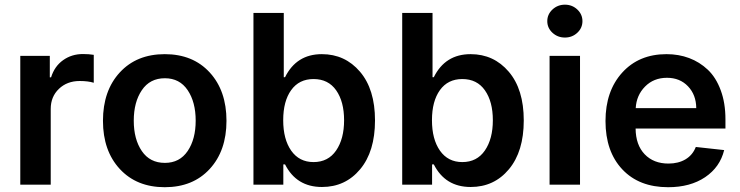

<svg xmlns="http://www.w3.org/2000/svg" viewBox="-20 -782 3134 813"><path d="M65.9 0V-545.4H190.9V-454.6H196.3Q210.9 -501.5 247.3 -527.3Q283.7 -553.2 331.1 -553.2Q356.4 -553.2 377 -549.8V-431.6Q353 -439 317.4 -439Q264.2 -439 229.5 -405.8Q194.8 -372.6 194.8 -320.8V0Z M416 -270.5Q416 -397.9 487.3 -475.3Q558.6 -552.7 677.7 -552.7Q796.9 -552.7 867.9 -475.3Q939 -397.9 939 -270.5Q939 -143.6 867.9 -66.4Q796.9 10.7 677.7 10.7Q558.6 10.7 487.3 -66.4Q416 -143.6 416 -270.5ZM678.2 -92.3Q740.7 -92.3 774.7 -142.6Q808.6 -192.9 808.6 -271Q808.6 -349.6 774.7 -400.1Q740.7 -450.7 678.2 -450.7Q614.7 -450.7 580.6 -400.1Q546.4 -349.6 546.4 -271Q546.4 -192.4 580.6 -142.3Q614.7 -92.3 678.2 -92.3Z M1053.2 0V-727.1H1181.6V-455.1H1187Q1235.4 -552.7 1342.8 -552.7Q1440.9 -552.7 1504.4 -478.3Q1567.9 -403.8 1567.9 -272Q1567.9 -140.6 1505.1 -65.4Q1442.4 9.8 1343.3 9.8Q1235.4 9.8 1187 -85.9H1179.7V0ZM1307.6 -95.7Q1369.6 -95.7 1403.3 -144.8Q1437 -193.8 1437 -272.9Q1437 -351.6 1403.6 -399.4Q1370.1 -447.3 1307.6 -447.3Q1246.6 -447.3 1212.9 -400.4Q1179.2 -353.5 1179.2 -272.9Q1179.2 -192.4 1213.1 -144Q1247.1 -95.7 1307.6 -95.7Z M1683.1 0V-727.1H1811.5V-455.1H1816.9Q1865.2 -552.7 1972.7 -552.7Q2070.8 -552.7 2134.3 -478.3Q2197.8 -403.8 2197.8 -272Q2197.8 -140.6 2135 -65.4Q2072.3 9.8 1973.1 9.8Q1865.2 9.8 1816.9 -85.9H1809.6V0ZM1937.5 -95.7Q1999.5 -95.7 2033.2 -144.8Q2066.9 -193.8 2066.9 -272.9Q2066.9 -351.6 2033.4 -399.4Q2000 -447.3 1937.5 -447.3Q1876.5 -447.3 1842.8 -400.4Q1809.1 -353.5 1809.1 -272.9Q1809.1 -192.4 1843 -144Q1877 -95.7 1937.5 -95.7Z M2424.6 -643.3Q2402.8 -623 2372.1 -623Q2341.3 -623 2319.3 -643.3Q2297.4 -663.6 2297.4 -692.4Q2297.4 -721.2 2319.3 -741.7Q2341.3 -762.2 2372.1 -762.2Q2402.8 -762.2 2424.6 -741.7Q2446.3 -721.2 2446.3 -692.4Q2446.3 -663.6 2424.6 -643.3ZM2307.1 0V-545.4H2436V0Z M2809.1 10.7Q2686 10.7 2615 -64.9Q2543.9 -140.6 2543.9 -269.5Q2543.9 -396.5 2614.7 -474.6Q2685.5 -552.7 2802.2 -552.7Q2854 -552.7 2898.2 -536.1Q2942.4 -519.5 2977.1 -486.8Q3011.7 -454.1 3031.7 -400.1Q3051.8 -346.2 3051.8 -276.9V-237.8H2671.4Q2671.9 -168.5 2709.7 -128.9Q2747.6 -89.4 2810.5 -89.4Q2852.5 -89.4 2882.8 -107.4Q2913.1 -125.5 2926.3 -159.7L3046.4 -146.5Q3028.8 -74.2 2965.8 -31.7Q2902.8 10.7 2809.1 10.7ZM2671.9 -324.2H2928.2Q2927.7 -380.4 2893.3 -416.5Q2858.9 -452.6 2804.2 -452.6Q2748 -452.6 2711.4 -415.5Q2674.8 -378.4 2671.9 -324.2Z"/></svg>

Font: Interop SemBd
Style: Regular
Weight: 600
Designer: Rasmus Andersson, Google, Jang Haemin
Foundry: jhaemin
Version: Version 1.007